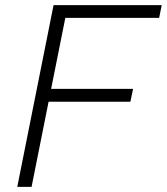

<svg xmlns="http://www.w3.org/2000/svg" viewBox="-20 -731 652 751"><path d="M103.5 0H47.5L189.5 -711H612.5L602.5 -661H235.5L180 -383.5H500.5L490 -333H170Z"/></svg>

Font: Roberto Sans Light
Style: Italic
Weight: 300
Italic angle: -11°
Designer: Google
Version: Version 1.00;June 11, 2020;FontCreator 12.0.0.2522 64-bit; t